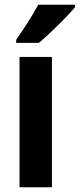

<svg xmlns="http://www.w3.org/2000/svg" viewBox="-20 -786 335 806"><path d="M295 -756V-766H140C117 -721 81 -667 48 -619V-606H143C191 -646 265 -719 295 -756ZM198 0V-547H62V0Z"/></svg>

Font: Noto Sans Thai Looped Condensed
Style: Bold
Weight: 700
Width: 3
Designer: Sasikarn Vongin, Ben Mitchell
Foundry: The Fontpad Ltd
Version: Version 1.001